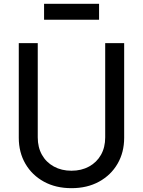

<svg xmlns="http://www.w3.org/2000/svg" viewBox="-20 -970 746 1002"><path d="M353 12Q271 12 209 -22Q147 -56 112.5 -115.5Q78 -175 78 -251V-745H177V-253Q177 -201 199 -162Q221 -123 261 -101Q301 -79 353 -79Q405 -79 445 -101Q485 -123 507 -162Q529 -201 529 -253V-745H628V-251Q628 -175 593.5 -115.5Q559 -56 497 -22Q435 12 353 12ZM210 -867V-950H497V-867Z"/></svg>

Font: Pitagon Sans Text Medium
Style: Regular
Weight: 500
Designer: Travis Tran
Foundry: Pitagon
Version: Version 1.000; ttfautohint (v1.8.4.7-5d5b);gftools[0.9.26]